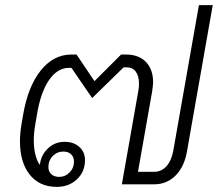

<svg xmlns="http://www.w3.org/2000/svg" viewBox="-20 -720 854 750"><path d="M58 -168Q58 -199 64 -235L70 -270Q89 -382 139 -444.5Q189 -507 259 -507H279L349 -403L453 -507H472Q522 -507 550 -478Q578 -449 578 -399Q578 -387 574 -361L519 -49H583Q611 -49 630.5 -71Q650 -93 657 -132L757 -700H811L711 -132Q701 -70 666.5 -35Q632 0 582 0H456L520 -363Q523 -380 523 -393Q523 -423 510.5 -440Q498 -457 474 -457H463L340 -337L259 -455H250Q204 -455 171 -406.5Q138 -358 124 -270L118 -235Q112 -201 112 -172Q112 -140 118.5 -115Q125 -90 135 -77H136Q140 -114 167 -140Q194 -166 232 -166Q268 -166 290 -146Q312 -126 312 -95Q312 -49 280.5 -19.5Q249 10 202 10Q134 10 96 -38Q58 -86 58 -168ZM269 -89Q269 -106 258 -117Q247 -128 228 -128Q203 -128 186 -110.5Q169 -93 169 -67Q169 -50 180.5 -39.5Q192 -29 211 -29Q235 -29 252 -46.5Q269 -64 269 -89Z"/></svg>

Font: Bai Jamjuree Light
Style: Italic
Weight: 300
Italic angle: -10°
Version: Version 1.000; ttfautohint (v1.6)